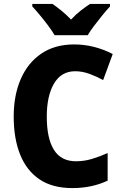

<svg xmlns="http://www.w3.org/2000/svg" viewBox="-20 -1044 627 981"><path d="M364 -680Q293 -680 256 -617Q219 -554 219 -448Q219 -337 255.5 -278.5Q292 -220 368 -220Q409 -220 448 -231.5Q487 -243 530 -262V-121Q449 -83 350 -83Q248 -83 182 -127.5Q116 -172 83 -254Q50 -336 50 -449Q50 -557 86 -640Q122 -723 191 -770Q260 -817 359 -817Q460 -817 556 -768L507 -635Q472 -654 436 -667Q400 -680 364 -680ZM259 -864Q247 -885 226.5 -912.5Q206 -940 184 -966.5Q162 -993 145 -1011V-1024H248Q270 -1009 294.5 -989Q319 -969 343 -944Q367 -970 392 -989.5Q417 -1009 440 -1024H542V-1011Q525 -993 503.5 -966.5Q482 -940 461.5 -913Q441 -886 428 -864Z"/></svg>

Font: Noto Sans Telugu UI SemiCondensed ExtraBold
Style: Regular
Weight: 800
Width: 4
Designer: Jelle Bosma - Monotype Design Team
Foundry: Monotype Imaging Inc.
Version: Version 2.005; ttfautohint (v1.8.4.7-5d5b)